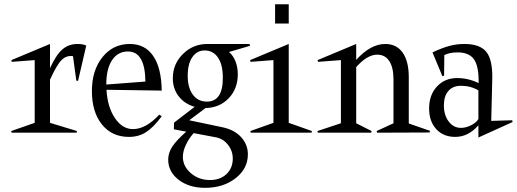

<svg xmlns="http://www.w3.org/2000/svg" viewBox="-20 -631 2457 913"><path d="M217.8 -46.9 346.2 -7.8 344.2 0H35.2L33.2 -7.8L145 -46.9V-345.2L36.1 -336.9L34.2 -345.2L217.8 -421.9V-307.1Q247.6 -371.6 277.3 -396.7Q307.1 -421.9 348.1 -421.9Q376 -421.9 390.1 -414.1L351.1 -246.1L342.8 -248L327.1 -363.8Q295.4 -368.7 272.5 -345.2Q249.5 -321.8 217.8 -252Z M671.4 -243.2Q669.9 -386.2 588.4 -386.2Q540 -386.2 512.7 -344.7Q485.4 -303.2 485.4 -230V-229ZM417 -198.2Q417 -296.9 467.3 -359.4Q517.6 -421.9 597.2 -421.9Q669.4 -421.9 708.5 -365Q747.6 -308.1 749 -200.2L486.3 -204.1Q491.2 -121.6 526.6 -69.3Q562 -17.1 612.3 -17.1Q673.8 -17.1 737.3 -85.9L749 -78.1Q710.4 -25.9 675 -2.9Q639.6 20 593.3 20Q512.2 20 464.6 -39.3Q417 -98.6 417 -198.2Z M801.8 -258.8Q801.8 -326.7 849.9 -374.3Q897.9 -421.9 966.8 -421.9H1166.5L1168.9 -413.1L1068.8 -383.8Q1088.4 -367.7 1099.6 -339.8Q1110.8 -312 1110.8 -277.8Q1110.8 -209 1067.6 -163.8Q1024.4 -118.7 957.5 -117.2L879.9 -59.1L1037.6 -25.9Q1094.2 -14.2 1126.5 21Q1158.7 56.2 1158.7 103Q1158.7 170.9 1100.1 216.6Q1041.5 262.2 955.6 262.2Q878.9 262.2 829.3 223.9Q779.8 185.5 779.8 127.9Q779.8 96.2 799.1 66.4Q818.4 36.6 865.7 -4.9L806.6 -16.1L807.6 -47.9L905.8 -123Q857.9 -136.7 829.8 -172.9Q801.8 -209 801.8 -258.8ZM849.6 115.2Q849.6 159.7 887.5 192.4Q925.3 225.1 978.5 225.1Q1026.9 225.1 1056.9 196.8Q1086.9 168.5 1086.9 123Q1086.9 86.4 1064 57.4Q1041 28.3 1006.8 22L900.9 2Q877.9 27.8 863.8 58.1Q849.6 88.4 849.6 115.2ZM872.6 -272.9Q872.1 -215.3 896.5 -181.6Q920.9 -147.9 963.9 -147.9Q1041 -147.9 1039.6 -264.2Q1039.1 -324.7 1016.1 -357.9Q993.2 -391.1 952.6 -391.1Q917 -391.1 895 -359.9Q873 -328.6 872.6 -272.9Z M1353 -46.9 1463.4 -7.8 1461.4 0H1172.4L1170.4 -7.8L1280.3 -46.9V-345.2L1171.4 -336.9L1169.4 -345.2L1353 -421.9ZM1288.1 -519V-610.8H1353V-519Z M1492.2 -336.9 1490.2 -345.2 1673.8 -421.9V-346.2Q1742.2 -421.9 1812 -421.9Q1865.7 -421.9 1894.8 -380.6Q1923.8 -339.4 1923.8 -264.2V-43.9L2024.9 -8.8L2022.9 -1L1772.9 0L1771 -7.8L1851.1 -44.9V-252.9Q1851.1 -310.1 1831.1 -340.6Q1811 -371.1 1773.9 -371.1Q1726.1 -371.1 1673.8 -312V-44.9L1747.1 -7.8L1745.1 0H1491.2L1489.3 -7.8L1601.1 -44.9V-345.2Z M2020.5 -115.2Q2020.5 -179.7 2057.9 -219.7Q2095.2 -259.8 2153.8 -259.8Q2207 -259.8 2255.9 -235.8Q2257.3 -314.5 2234.4 -348.1Q2211.4 -381.8 2156.7 -381.8Q2117.2 -381.8 2092.8 -369.1L2091.8 -271L2083.5 -269L2036.6 -381.8Q2082 -403.3 2116.7 -412.6Q2151.4 -421.9 2188.5 -421.9Q2262.7 -421.9 2293 -383.8Q2323.2 -345.7 2320.8 -253.9L2315.9 -56.2L2415.5 -59.1L2417.5 -50.8L2254.9 22.9V-35.2Q2207 20 2144.5 20Q2088.4 20 2054.4 -17.1Q2020.5 -54.2 2020.5 -115.2ZM2090.8 -129.9Q2090.8 -83 2113.8 -53Q2136.7 -22.9 2171.9 -22.9Q2195.3 -22.9 2220.2 -35.4Q2245.1 -47.9 2254.9 -64.9V-201.2Q2218.3 -223.1 2171.9 -223.1Q2133.8 -223.1 2112.3 -198.7Q2090.8 -174.3 2090.8 -129.9Z"/></svg>

Font: Halibut Cnd
Style: Regular
Weight: 400
Width: 3
Designer: Matteo Maggi
Foundry: Collletttivo
Version: Version 3.080 | FøM Fix